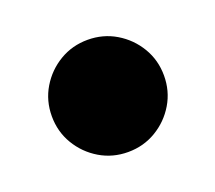

<svg xmlns="http://www.w3.org/2000/svg" viewBox="-57 -653 433 386"><g transform="rotate(-20 159.5 -460.0)"><path d="M40 -460Q40 -493 56.2 -520.2Q72.5 -547.5 99.8 -563.8Q127 -580 160 -580Q193 -580 220.2 -563.8Q247.5 -547.5 263.8 -520.2Q280 -493 280 -460Q280 -427 263.8 -399.8Q247.5 -372.5 220.2 -356.2Q193 -340 160 -340Q127 -340 99.8 -356.2Q72.5 -372.5 56.2 -399.8Q40 -427 40 -460Z"/></g></svg>

Font: Bodoni* 96pt Fatface
Style: Regular
Weight: 900
Version: Version 2.3